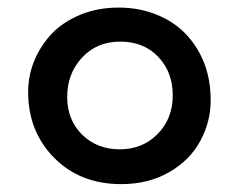

<svg xmlns="http://www.w3.org/2000/svg" viewBox="-20 -584 623 502"><path d="M294.5 -475.2Q233.1 -475.2 194.4 -433.3Q155.7 -391.3 155.7 -330.9Q155.7 -270.5 194.6 -232.1Q233.6 -193.6 293.2 -193.6Q352.9 -193.6 392.3 -233.8Q431.7 -274 431.7 -334.7Q431.7 -395.3 393.8 -435.3Q355.9 -475.2 294.5 -475.2ZM53.6 -343.8Q53.6 -386.8 70 -426.2Q86.5 -465.6 116 -496.5Q145.6 -527.3 190.8 -545.8Q236.1 -564.2 290.2 -564.2Q344.3 -564.2 390 -545.5Q435.8 -526.8 466.4 -494.4Q497 -462.1 513.9 -418.9Q530.8 -375.6 530.8 -320.8Q530.8 -265.9 503.8 -215.6Q476.7 -165.3 422.6 -134Q368.6 -102.6 296.8 -102.6Q189.6 -102.6 121.6 -171.4Q53.6 -240.1 53.6 -343.8Z"/></svg>

Font: Khula SemiBold
Style: Regular
Weight: 600
Designer: Erin McLaughlin, Steve Matteson
Version: Version 1.002;PS 1.0;hotconv 1.0.72;makeotf.lib2.5.5900; ttf